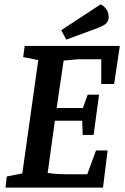

<svg xmlns="http://www.w3.org/2000/svg" viewBox="-20 -858 570 878"><path d="M5 0 11 -51 82 -65 155 -583 86 -597 93 -648H528L502 -474H443V-587H336L271 -581L239 -364H359L381 -425H433L408 -241H358L356 -306H231L198 -67Q220 -64 242.5 -62.5Q265 -61 282 -61H379L419 -170H472L451 0ZM283 -677 260 -720 440 -838Q454 -832 465.5 -817Q477 -802 477 -779Q477 -764 467.5 -753Q458 -742 430 -731Z"/></svg>

Font: Faustina SemiBold
Style: Italic
Weight: 600
Italic angle: -8°
Designer: Alfonso Garcia
Foundry: http://www.omnibus-type.com
Version: Version 1.200